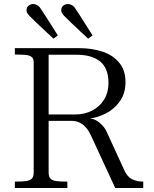

<svg xmlns="http://www.w3.org/2000/svg" viewBox="-20 -941 770 961"><path d="M339.6 -336H194.8V-368H356.1Q403.6 -368 441.6 -387.7Q479.6 -407.4 501.3 -443.1Q523 -478.8 523 -525.1Q523 -599.4 481.3 -633.2Q439.6 -667 364.4 -667H217.5V-700H374.8Q441.6 -700 494.1 -682.2Q546.5 -664.4 577.3 -626.5Q608.1 -588.6 608.1 -530.4Q608.1 -472.4 579 -432.7Q549.9 -393 508.6 -372.6Q467.4 -352.2 429.9 -348.1Q454.8 -346.6 478.8 -326.5Q502.9 -306.4 514 -281.2L603.9 -85.2Q617 -56.8 640.4 -44.4Q663.8 -32 697 -32V0H556.8L435.1 -263.2Q423 -289.9 407.4 -305.9Q391.9 -321.9 375 -328.9Q358.1 -336 339.6 -336ZM148.6 -77.4V-630.5Q148.6 -647.6 138.6 -655.8Q128.5 -663.9 109.8 -665.9Q91 -668 54.4 -668V-700H223.4V-77.4Q223.4 -56.6 232.6 -47.1Q241.8 -37.6 260.6 -34.8Q279.4 -32 317.1 -32V0H54.4V-32Q92.6 -32 111.4 -34.8Q130.2 -37.6 139.4 -47.1Q148.6 -56.6 148.6 -77.4ZM212 -780.6Q185.8 -805 161.7 -827.9Q137.6 -850.8 127 -862Q119.8 -870.2 116.2 -876.1Q112.8 -882 112.8 -889.4Q112.8 -904.2 122.8 -912.5Q132.8 -920.8 146.4 -920.8Q155.5 -920.8 164.1 -916.4Q172.6 -912.1 178.9 -904.8Q183.9 -898.6 230.8 -825Q243.4 -805.4 253.4 -789.3Q263.5 -773.2 269.4 -763.9L247.8 -747.4ZM385.6 -780.6Q359.4 -805 335.3 -827.9Q311.2 -850.8 300.6 -862Q293.4 -870.2 289.9 -876.1Q286.4 -882 286.4 -889.4Q286.4 -904.2 296.4 -912.5Q306.4 -920.8 320 -920.8Q329.2 -920.8 337.8 -916.5Q346.4 -912.2 352.6 -904.8Q359.9 -895 376.6 -868.9Q393.2 -842.9 411.9 -813.2Q430.9 -782.5 443.1 -763.9L421.4 -747.4Z"/></svg>

Font: Didactic
Style: Regular
Weight: 400
Designer: Tyler Finck
Foundry: Etcetera Type Co
Version: Version 3.007;FEAKit 1.0